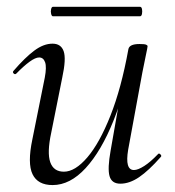

<svg xmlns="http://www.w3.org/2000/svg" viewBox="-20 -521 505 554"><path d="M131.8 13Q89 13 73.9 -18.3Q58.8 -49.6 73.4 -119L109.2 -297Q115 -327.6 110.1 -341.4Q105.2 -355.2 93 -355.2Q82.2 -355.2 65.2 -342.8Q48.2 -330.4 27.4 -309Q23.4 -305 19.4 -309Q15.4 -313 19.4 -317Q52.2 -355 79 -375Q105.8 -395 131.6 -395Q156 -395 163.7 -373.2Q171.4 -351.4 159.6 -297L127.8 -138Q115.4 -80.4 125 -53Q134.6 -25.6 164.4 -25.6Q196.6 -25.6 231.9 -66.8Q267.2 -108 298.6 -187.1Q330 -266.2 350.4 -378.8L362.8 -377.8Q343 -261.4 307.6 -173.2Q272.2 -85 227.2 -36Q182.2 13 131.8 13ZM327.2 9Q302.4 9 296.1 -12.7Q289.8 -34.4 299.2 -86.6L350.4 -378.8Q353 -394 382.4 -394Q396.8 -394 401.3 -392.2Q405.8 -390.4 405.8 -387.6Q405.8 -384.4 400.8 -361.2Q395.8 -338 390.8 -312L349.8 -89Q340 -30.4 366.4 -30.4Q378 -30.4 396.1 -42Q414.2 -53.6 435.6 -76Q438.6 -80 443 -75.5Q447.4 -71 443.6 -67.8Q409.2 -28.8 381.5 -9.9Q353.8 9 327.2 9ZM132.8 -474Q129.2 -474 127.5 -481.1Q125.8 -488.2 127.5 -494.8Q129.2 -501.4 132.8 -501.4H383.8Q388.4 -501.4 389.7 -494.8Q391 -488.2 389.7 -481.1Q388.4 -474 383.8 -474Z"/></svg>

Font: Cormorant Light
Style: Italic
Weight: 300
Italic angle: -10°
Designer: Christian Thalmann (Catharsis Fonts)
Foundry: Catharsis Fonts
Version: Version 4.000